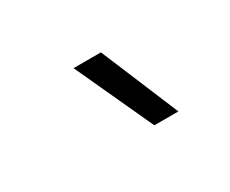

<svg xmlns="http://www.w3.org/2000/svg" viewBox="-56 -951 699 584"><g transform="rotate(-30 293.0 -658.5)"><path d="M353 -521.5 227.1 -794.9H323.2L437.5 -521.5Z"/></g></svg>

Font: CaskaydiaCove NFP SemiLight
Style: Italic
Weight: 350
Italic angle: -10°
Designer: Aaron Bell
Foundry: Saja Typeworks
Version: Version 2111.001; VTT 6.35;Nerd Fonts 3.1.1